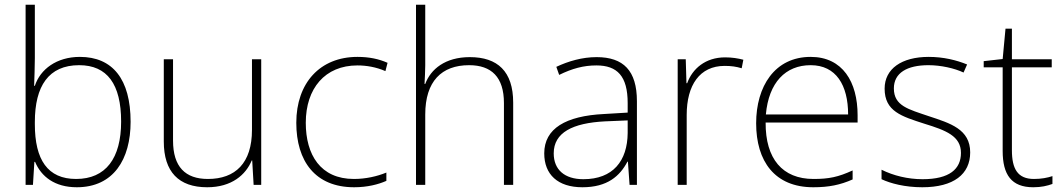

<svg xmlns="http://www.w3.org/2000/svg" viewBox="-20 -780 4487 810"><path d="M127 -535V-760H88V0H119L125 -97H128C154 -35 211 10 304 10C459 10 531 -108 531 -266C531 -446 455 -540 317 -540C219 -540 150 -488 127 -418H124C125 -449 127 -501 127 -535ZM314 -505C432 -505 491 -425 491 -267C491 -112 426 -25 301 -25C181 -25 127 -106 127 -256V-265C127 -417 185 -505 314 -505Z M1082 -530H1043V-232C1043 -92 973 -25 857 -25C762 -25 710 -76 710 -187V-530H671V-183C671 -55 734 10 854 10C958 10 1017 -43 1042 -103H1044L1050 0H1082Z M1474 10C1530 10 1576 -2 1610 -17V-52C1571 -36 1523 -25 1473 -25C1332 -25 1270 -127 1270 -262C1270 -407 1351 -504 1488 -504C1526 -504 1567 -497 1606 -480L1615 -515C1579 -531 1538 -540 1488 -540C1330 -540 1230 -430 1230 -262C1230 -100 1310 10 1474 10Z M1774 -504V-760H1735V0H1774V-297C1774 -437 1843 -505 1959 -505C2053 -505 2106 -455 2106 -345V0H2145V-347C2145 -479 2079 -539 1962 -539C1858 -539 1797 -488 1774 -426H1771C1772 -454 1774 -475 1774 -504Z M2497 -539C2436 -539 2378 -522 2327 -498L2339 -464C2394 -491 2442 -504 2496 -504C2584 -504 2628 -459 2628 -345V-305L2528 -299C2367 -291 2276 -238 2276 -133C2276 -44 2333 10 2437 10C2542 10 2595 -37 2627 -98H2629L2636 0H2667V-353C2667 -482 2610 -539 2497 -539ZM2532 -268 2628 -272V-219C2627 -101 2566 -24 2441 -24C2362 -24 2316 -64 2316 -133C2316 -221 2396 -261 2532 -268Z M3039 -538C2956 -538 2901 -490 2879 -429H2876L2873 -530H2839V0H2877V-295C2877 -421 2932 -502 3037 -502C3065 -502 3086 -499 3109 -492L3116 -528C3093 -534 3068 -538 3039 -538Z M3400 -540C3248 -540 3170 -415 3170 -260C3170 -100 3248 10 3411 10C3477 10 3525 0 3577 -23V-61C3516 -33 3477 -25 3412 -25C3281 -25 3209 -110 3210 -263H3598V-294C3598 -434 3535 -540 3400 -540ZM3400 -505C3507 -505 3558 -421 3558 -297H3211C3223 -432 3294 -505 3400 -505Z M4073 -137C4073 -235 3989 -260 3898 -290C3813 -319 3751 -333 3751 -407C3751 -472 3806 -505 3897 -505C3949 -505 4007 -492 4045 -474L4060 -508C4016 -526 3961 -540 3898 -540C3784 -540 3712 -490 3712 -406C3712 -310 3784 -289 3880 -258C3971 -230 4034 -206 4034 -135C4034 -67 3986 -24 3872 -24C3810 -24 3749 -39 3699 -64V-24C3737 -6 3798 10 3871 10C4003 10 4073 -45 4073 -137Z M4342 -25C4273 -25 4249 -68 4249 -146V-496H4417V-530H4249V-659H4222L4210 -531L4130 -522V-496H4210V-143C4210 -43 4247 10 4339 10C4373 10 4398 4 4420 -4V-37C4399 -30 4373 -25 4342 -25Z"/></svg>

Font: Noto Sans Meetei Mayek ExtraLight
Style: Regular
Weight: 200
Designer: Monotype Design Team and Neelakash Kshetrimayum
Foundry: Monotype Imaging Inc.
Version: Version 2.002